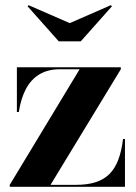

<svg xmlns="http://www.w3.org/2000/svg" viewBox="-20 -719 523 739"><path d="M17.5 0V-7.5L286.5 -452.5H211Q164 -452.5 131.2 -432.5Q98.5 -412.5 79.2 -375.5Q60 -338.5 52.5 -288H45V-460H445V-452.5L174.5 -7.5H272.5Q316.5 -7.5 348.2 -17.8Q380 -28 401.2 -49.2Q422.5 -70.5 435.2 -104Q448 -137.5 453.5 -184H461V0ZM206 -560 86 -695 90 -699 248.5 -630 406.5 -699 411 -695 291 -560Z"/></svg>

Font: Bodoni Moda 28pt
Style: Bold
Weight: 700
Designer: Owen Earl
Foundry: indestructible type
Version: Version 2.005